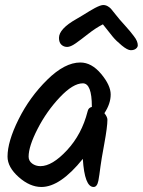

<svg xmlns="http://www.w3.org/2000/svg" viewBox="-20 -760 569 765"><path d="M390 -663Q362 -649 331.5 -625Q301 -601 281 -587Q261 -573 247.5 -573Q234 -573 224.5 -582Q215 -591 215 -609Q215 -645 284 -684Q295 -690 311 -700Q327 -710 337 -716Q347 -722 358 -728Q381 -740 391 -740Q401 -740 409.5 -735Q418 -730 423 -724Q428 -718 439.5 -703.5Q451 -689 457 -682Q463 -675 477.5 -659Q492 -643 498 -635.5Q504 -628 513 -616.5Q522 -605 525.5 -596Q529 -587 529 -579.5Q529 -572 521.5 -566Q514 -560 501 -560Q488 -560 465 -579Q442 -598 429 -614Q416 -630 390 -663ZM300 -511Q345 -511 383 -465.5Q421 -420 421 -383.5Q421 -347 396 -309Q408 -294 408 -283Q408 -255 395.5 -187Q383 -119 380.5 -98Q378 -77 376 -64.5Q374 -52 372 -40Q367 -15 353 -15Q317 -15 310 -127Q220 -15 145 -15Q99 -15 54.5 -54.5Q10 -94 10 -136Q10 -196 54 -284.5Q98 -373 168 -442Q238 -511 300 -511ZM346 -335Q346 -428 310 -428Q271 -428 218.5 -372.5Q166 -317 130 -247Q94 -177 94 -136Q94 -119 108 -108.5Q122 -98 141 -98Q188 -98 247 -161.5Q306 -225 329 -316Q332 -331 346 -334Z"/></svg>

Font: Kalam
Style: Regular
Weight: 400
Designer: Lipi Raval (Devanagari and Latin), Jonny Pinhorn (Latin)
Foundry: Indian Type Foundry
Version: Version 2.001;PS 1.0;hotconv 1.0.79;makeotf.lib2.5.61930; tt